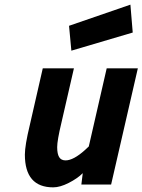

<svg xmlns="http://www.w3.org/2000/svg" viewBox="-20 -794 613 826"><path d="M209 12Q87 12 87 -129Q87 -168 108 -255L164 -500H298L244 -265Q226 -190 226 -161Q226 -132 234.5 -118Q243 -104 262 -104Q296 -104 346 -149L362 -164L439 -500H573L458 0H330L336 -49Q313 -26 275.5 -7Q238 12 209 12ZM287 -576 277 -683 541 -774 551 -654Z"/></svg>

Font: Titillium Web
Style: Bold Italic
Weight: 700
Italic angle: -13°
Version: Version 1.002;PS 57.000;hotconv 1.0.70;makeotf.lib2.5.55311